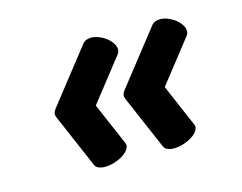

<svg xmlns="http://www.w3.org/2000/svg" viewBox="-64 -559 729 578"><g transform="rotate(-15 300.0 -269.5)"><path d="M276.4 -129.9Q279.3 -123 276.9 -116.2Q274.4 -109.4 268.3 -103.3Q262.2 -97.2 253.4 -91.8Q244.6 -86.4 234.4 -83Q224.1 -79.1 213.6 -77.4Q203.1 -75.7 193.8 -76.4Q184.6 -77.1 177.7 -80.6Q170.9 -84 168 -90.8L95.7 -258.8Q90.3 -271.5 100.1 -283.7L231.9 -451.7Q236.8 -458 244.6 -460.7Q252.4 -463.4 261.5 -462.9Q270.5 -462.4 279.8 -459Q289.1 -455.6 297.9 -450.2Q306.6 -444.8 313.5 -437.7Q320.3 -430.7 324.2 -423.1Q328.1 -415.5 328.1 -407.7Q328.1 -399.9 322.8 -393.1L219.7 -261.7ZM491.2 -129.9Q494.1 -123 491.7 -116.2Q489.3 -109.4 483.2 -103.3Q477.1 -97.2 468.3 -91.8Q459.5 -86.4 449.2 -83Q439 -79.1 428.5 -77.4Q418 -75.7 408.7 -76.4Q399.4 -77.1 392.6 -80.6Q385.7 -84 382.8 -90.8L310.5 -258.8Q305.2 -271.5 314.9 -283.7L446.8 -451.7Q451.7 -458 459.5 -460.7Q467.3 -463.4 476.3 -462.9Q485.4 -462.4 494.6 -459Q503.9 -455.6 512.7 -450.2Q521.5 -444.8 528.3 -437.7Q535.2 -430.7 539.1 -423.1Q543 -415.5 543 -407.7Q543 -399.9 537.6 -393.1L434.6 -261.7Z"/></g></svg>

Font: Courier Prime
Style: Bold Italic
Weight: 700
Monospace: yes
Designer: Alan Dague-Greene
Foundry: Quote-Unquote Apps
Version: Version 1.202